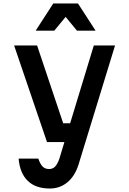

<svg xmlns="http://www.w3.org/2000/svg" viewBox="-20 -866 740 1103"><path d="M61 -605H193L343 -158H383L519 -605H641L431 80Q410 146 367 181.5Q324 217 266 217Q185 217 139.5 173Q94 129 87 45H200Q211 77 225 91Q239 105 262 105Q283 105 296.5 91Q310 77 321 46L350 -50H250ZM185 -690 286 -846H428L529 -690H422L357 -769L292 -690Z"/></svg>

Font: Martian Mono Medium
Style: Regular
Weight: 500
Monospace: yes
Designer: Roman Shamin
Foundry: Evil Martians
Version: Version 1.000; ttfautohint (v1.8.4.7-5d5b)